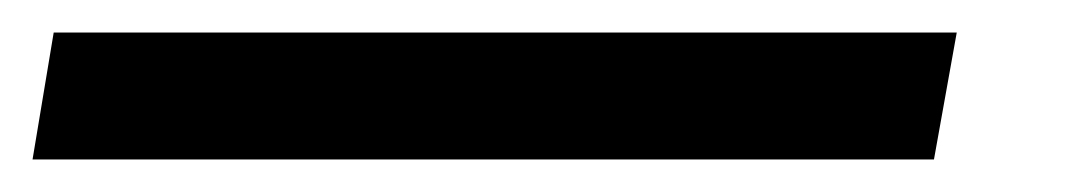

<svg xmlns="http://www.w3.org/2000/svg" viewBox="-91 44 666 118"><path d="M-71 142 -58 64H497L483 142Z"/></svg>

Font: Archivo SemiExpanded Medium
Style: Italic
Weight: 500
Width: 6
Italic angle: -10°
Designer: Hector Gatti
Foundry: Omnibus-Type
Version: Version 2.001